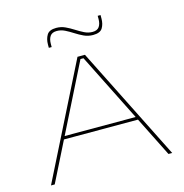

<svg xmlns="http://www.w3.org/2000/svg" viewBox="-118 -935 1002 1045"><g transform="rotate(-15 382.5 -413.0)"><path d="M41 0 361.5 -639H403.5L724 0H703L391 -623H374L62 0ZM167 -223.5V-240.5H598V-223.5ZM475 -731.5Q447.5 -731.5 423.8 -742.5Q400 -753.5 378 -767.8Q356 -782 334 -793Q312 -804 288.5 -804Q262 -804 250.8 -787.8Q239.5 -771.5 239.5 -744.5V-726.5H223.5V-745.5Q223.5 -776 237 -798.5Q250.5 -821 290 -821Q317 -821 340.5 -810Q364 -799 386.2 -784.8Q408.5 -770.5 430.5 -759.5Q452.5 -748.5 476.5 -748.5Q503 -748.5 514.2 -764.8Q525.5 -781 525.5 -808V-826H541.5V-806Q541.5 -775.5 528.2 -753.5Q515 -731.5 475 -731.5Z"/></g></svg>

Font: Anek Latin Expanded Thin
Style: Regular
Weight: 250
Width: 7
Designer: Yesha Goshar
Foundry: Ek Type
Version: Version 1.003